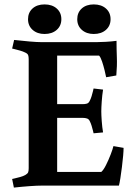

<svg xmlns="http://www.w3.org/2000/svg" viewBox="-20 -841 623 870"><path d="M239 -307V-62H439Q449 -70.4 460.5 -93.4Q472 -116.3 481.5 -141.1Q491 -165.9 494 -179L540 -171Q540 -158.7 538 -135.1Q536 -111.4 532.5 -84.2Q529 -57 525.5 -34.1Q521.9 -11.2 518.9 0H170Q148 0 113.5 2.5Q79 5 42.9 9L35 -30Q35 -30 46 -32.5Q57 -35 71 -38.8Q85 -42.6 94 -47.7Q105 -54 107.5 -60.2Q110 -66.5 110 -79V-573Q110 -584.5 107.5 -591.3Q105 -598 94 -603Q84 -608 70 -612Q56 -616 45.5 -618.5Q35 -621 35 -621L44 -660Q80 -656 114 -653Q148 -650 170 -650H416Q433 -650 459.7 -651.5Q486.4 -653 508 -656Q508 -618 509.5 -580.5Q511 -543 507 -499L461 -491Q459 -501.9 454 -522.3Q449 -542.7 442.5 -562.2Q436 -581.7 429 -589H239V-369H354Q365.6 -369 373.8 -371.5Q382 -374 386.5 -384Q391 -392 395.1 -405.2Q399.1 -418.4 401.6 -429.2Q404 -440 404 -440L447 -435Q443 -410 441 -381.3Q439 -352.7 439 -336Q439 -319.8 441 -292.1Q443 -264.3 447 -241L404 -237Q404 -237 401.6 -247.6Q399.1 -258.2 395.1 -271.1Q391 -284 387 -291.6Q383 -301 374.5 -304Q366 -307 354 -307ZM107 -754Q107 -784 127.4 -802.5Q147.9 -821 181.9 -821Q216 -821 237 -802.5Q258 -784 258 -754Q258 -724 236.9 -705.5Q215.8 -687 181.7 -687Q149 -687 128 -705.5Q107 -724 107 -754ZM330 -754Q330 -784 350.4 -802.5Q370.9 -821 404.9 -821Q439 -821 460 -802.5Q481 -784 481 -754Q481 -724 459.9 -705.5Q438.8 -687 404.7 -687Q372 -687 351 -705.5Q330 -724 330 -754Z"/></svg>

Font: Buenard
Style: Regular
Weight: 400
Version: Version 2.000